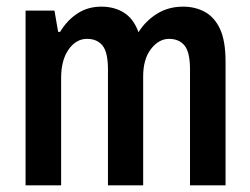

<svg xmlns="http://www.w3.org/2000/svg" viewBox="-20 -558 753 578"><path d="M57 0V-526H144L155 -462H161Q181 -496 212.5 -517Q244 -538 285 -538Q324 -538 353 -520Q382 -502 397 -461Q418 -495 452.5 -516.5Q487 -538 531 -538Q568 -538 597 -522Q626 -506 642.5 -470.5Q659 -435 659 -372V0H552V-349Q552 -401 535.5 -421Q519 -441 489 -441Q458 -441 434.5 -410.5Q411 -380 411 -328V0H305V-349Q305 -401 288.5 -421Q272 -441 242 -441Q209 -441 186.5 -409Q164 -377 164 -323V0Z"/></svg>

Font: Archivo Narrow SemiBold
Style: Regular
Weight: 600
Designer: Hector Gatti
Foundry: Omnibus-Type
Version: Version 3.002